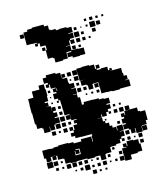

<svg xmlns="http://www.w3.org/2000/svg" viewBox="-117 -864 825 971"><g transform="rotate(-15 295.0 -379.0)"><path d="M64 -99H40V-120H31V-162H73V-160H90V-163H116V-167H168V-164H195V-157H216H235V-168H289V-141H292V-171H296V-179H284H240V-180H211V-222H193V-240H211V-222H217V-246H237V-253H224V-269H240V-273H214V-301H213V-280H191V-302H212V-306H187V-335H186V-364H185V-386H177V-376H167V-386H177V-397H158V-425H177V-432H163V-450H179V-454H155V-476H150V-463H134V-479H147V-487H128V-515H147V-526H197V-520H221V-494H223V-510H241V-492H225V-487H248V-460H251V-453H274V-429H255V-426H277V-396H255V-394H275V-375H286V-335H297V-346H347V-345H376V-339H400V-335H426V-307H406V-302H423V-280H406V-267H418V-255H406V-267H394V-249H370V-262H366V-247H345V-246H367V-226H377V-213H394V-195H406V-183H424V-164H427V-186H457V-156H435V-154H455V-128H435V-118H425V-98H401V-92H372V-91H368V-65H340V-63H335V-38H309V-63H304V-64H282V-61H242V-66H217H189V-64H155V-68H129V-94H155H125V-97H98V-119H92V-101H72V-120H64ZM364 -399H340V-423H334V-428H309V-454H326V-455H306V-484H305V-518H333V-520H371V-516H397V-493H403V-510H421V-492H404V-485H425V-488H459V-469H466V-477H478V-465H470V-464H479H525V-437H528V-422H543V-400H528V-398H549V-364H519H492V-361H452V-364H425V-365H396V-394H395V-424H370V-423H364ZM304 -489H280V-513H304ZM272 -491H252V-511H272ZM98 -245H66V-270H61V-275H36V-300H31V-342V-358H29V-404H30V-433H58V-465H98V-485H126V-458H129V-424H126V-397H107V-391H122V-371H108V-370H131V-345H132V-361H152V-341H136V-332H153V-310H136V-305H156V-277H130V-273H124V-249H100V-270H98ZM303 -460H281V-482H303ZM266 -467H258V-475H266ZM404 -457H414H404ZM299 -434H285V-448H299ZM184 -436V-448H181V-436ZM148 -435H136V-447H148ZM392 -401H372V-421H392ZM302 -401H282V-421H302ZM330 -403H314V-419H330ZM145 -408H139V-414H145ZM389 -374H375V-388H389ZM357 -376H347V-386H357ZM326 -377H318V-385H326ZM146 -377H138V-385H146ZM179 -344H165V-358H179ZM180 -313H164V-329H180ZM184 -279H160V-303H184ZM448 -285H436V-297H448ZM477 -286H467V-296H477ZM154 -249H130V-273H154ZM513 -130H491V-152H483V-159H460V-183H475V-189H460V-213H475V-222H463V-240H481V-228H484V-249H513V-250H491V-272H513V-250H551V-230H561V-226H587V-176H577V-156H551V-153H574V-129H550V-152H548V-125H516V-152H513ZM483 -250H461V-272H483ZM182 -251H162V-271H182ZM451 -252H433V-270H451ZM209 -254H195V-268H209ZM122 -221H102V-241H122ZM182 -221H162V-241H182ZM147 -226H137V-236H147ZM386 -227H378V-235H386ZM211 -192H193V-210H211ZM449 -194H435V-208H449ZM482 -131H462V-151H482ZM212 -101H192V-118H189V-96H216V-125H195V-121H212ZM73 -121H90V-122H73ZM542 -101H522V-121H542ZM480 -103H464V-119H480ZM449 -104H435V-118H449ZM506 -107H498V-115H506ZM459 -4H425V-33H424V-69H448V-72H433V-90H451V-75H455V-98H489V-75V-94H515V-70H521V-32H496V-27H459ZM67 -66H37V-96H67ZM93 -70H71V-92H93ZM541 -72H523V-90H541ZM388 -75H376V-87H388ZM117 -76H107V-86H117ZM153 -40H131V-62H153ZM183 -40H161V-62H183ZM241 -42H223V-60H241ZM211 -42H193V-60H211ZM420 -43H404V-59H420ZM89 -44H75V-58H89ZM359 -44H345V-58H359ZM298 -45H286V-57H298ZM117 -46H107V-56H117ZM266 -47H258V-55H266ZM245 -8H219V-34H245ZM423 -10H401V-32H423ZM332 -11H312V-31H332ZM300 -13H284V-29H300ZM209 -14H195V-28H209ZM268 -15H256V-27H268ZM388 -15H376V-27H388ZM176 -17H168V-25H176ZM356 -17H348V-25H356ZM272 19H252V-1H272ZM327 14H317V4H327ZM297 14H287V4H297ZM252 -576H212V-600H206V-604H180V-648H186V-669H185V-688V-673H159V-691H149V-679H135V-693H147V-697H123V-698H94V-728V-764H115V-773H141V-777H203V-767H223V-744H230V-740H256V-733H273V-735H311V-730H336V-702H313V-699H335V-673H313V-666H332V-646H312V-665H306V-642H284V-640H306V-615H341V-613H369V-579H341V-577H303V-585H281V-607H303V-612H279V-609H278V-580H252ZM92 -736H72V-756H92ZM450 -738H434V-754H450ZM478 -740H466V-752H478ZM418 -740H406V-752H418ZM507 -741H497V-751H507ZM456 -702H428V-730H456ZM482 -706H462V-726H482ZM359 -709H345V-723H359ZM417 -711H407V-721H417ZM385 -713H379V-719H385ZM365 -673H339V-699H365ZM451 -677H433V-695H451ZM389 -679H375V-693H389ZM362 -646H342V-666H362ZM390 -648H374V-664H390ZM180 -648H164V-664H180ZM417 -651H407V-661H417ZM331 -617H313V-635H331ZM358 -620H346V-632H358Z"/></g></svg>

Font: Rubik Storm
Style: Regular
Weight: 400
Designer: Hubert and Fischer, NaN
Foundry: Hubert and Fischer, NaN
Version: Version 2.201